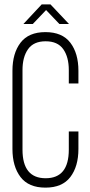

<svg xmlns="http://www.w3.org/2000/svg" viewBox="-20 -853 414 879"><path d="M191 -807 130 -743H87L171 -833H211L296 -743H252ZM339 -529V-471H295V-532Q295 -592 269.5 -628Q244 -664 189 -664Q134 -664 108.5 -628Q83 -592 83 -532V-168Q83 -37 189 -37Q295 -37 295 -168V-251H339V-171Q339 -91 302 -42.5Q265 6 188 6Q111 6 74 -42.5Q37 -91 37 -171V-529Q37 -609 74 -657.5Q111 -706 188 -706Q265 -706 302 -657.5Q339 -609 339 -529Z"/></svg>

Font: Bebas Neue Book
Style: Regular
Weight: 400
Designer: Ryoichi Tsunekawa
Foundry: Ryoichi Tsunekawa
Version: Version 001.003